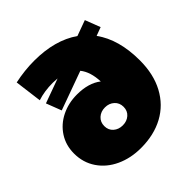

<svg xmlns="http://www.w3.org/2000/svg" viewBox="-203 -912 1082 1082"><g transform="rotate(-45 338.0 -371.0)"><path d="M655 -338C655 -449.3 630 -539.3 580 -608L631 -627L596 -718L503 -684C432.3 -733.3 342 -758 232 -758C181.3 -758 129.3 -752.3 76 -741L97 -578C133.7 -590 174 -596 218 -596C226.7 -596 239 -595.3 255 -594L109 -541L144 -450L376 -534C400 -504 413 -462.7 415 -410C378.3 -438.7 329.3 -453 268 -453C222.7 -453 181.2 -443.7 143.5 -425C105.8 -406.3 76 -380 54 -346C32 -312 21 -273 21 -229C21 -181 33.7 -138.3 59 -101C84.3 -63.7 119 -34.8 163 -14.5C207 5.8 256 16 310 16C379.3 16 439.8 2 491.5 -26C543.2 -54 583.3 -94.7 612 -148C640.7 -201.3 655 -264.7 655 -338ZM383 -166.5C368.3 -153.5 350 -147 328 -147C306 -147 287.7 -153.5 273 -166.5C258.3 -179.5 251 -196.7 251 -218C251 -239.3 258.3 -256.7 273 -270C287.7 -283.3 306 -290 328 -290C350 -290 368.3 -283.3 383 -270C397.7 -256.7 405 -239.3 405 -218C405 -196.7 397.7 -179.5 383 -166.5Z"/></g></svg>

Font: Montserrat Custom Black
Style: Regular
Weight: 900
Designer: Julieta Ulanovsky
Foundry: Julieta Ulanovsky
Version: Version 7.200